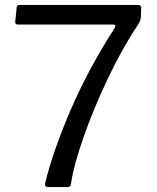

<svg xmlns="http://www.w3.org/2000/svg" viewBox="-20 -762 639 782"><path d="M540 -742Q548 -742 552 -738.5Q556 -735 555 -730L554 -694Q554 -679 540 -658Q477 -564 418.5 -440.5Q360 -317 320 -202.5Q280 -88 270 -19Q269 0 255 0H176Q168 0 165 -4.5Q162 -9 164 -17Q196 -147 267 -312.5Q338 -478 447 -648Q450 -653 450 -657Q450 -662 440 -662H53Q41 -662 42 -674L48 -732Q49 -738 52 -740Q55 -742 63 -742Z"/></svg>

Font: Libre Franklin
Style: Regular
Weight: 400
Designer: Pablo Impallari, Rodrigo Fuenzalida
Foundry: Impallari Type
Version: Version 1.002; ttfautohint (v1.5)